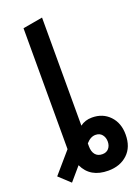

<svg xmlns="http://www.w3.org/2000/svg" viewBox="-211 -867 828 1140"><g transform="rotate(-20 203.5 -296.5)"><path d="M267 -28Q236 -28 208 4V22Q208 56 223.5 75Q239 94 268 94Q294 94 308.5 77Q323 60 323 34Q323 8 308.5 -10Q294 -28 267 -28ZM112 107 40 191 -30 126 83 -5V-67V-769L208 -791V-108Q239 -132 283 -132Q351 -132 394 -87Q437 -42 437 31Q437 110 390 154Q343 198 268 198Q154 198 112 107Z"/></g></svg>

Font: Repo
Style: DemiBold
Weight: 600
Designer: Stefan Peev
Foundry: Context Ltd
Version: Version 001.000